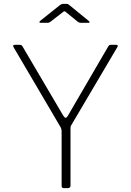

<svg xmlns="http://www.w3.org/2000/svg" viewBox="-20 -974 678 994"><path d="M588 -731 349 -326Q346 -322 345.5 -317.5Q345 -313 345 -306V-13Q345 0 330 0H311Q299 0 299 -11V-295Q299 -306 294 -315L50 -730Q48 -734 48 -736Q48 -742 58 -742H81Q88 -742 91 -740Q94 -738 97 -733L307 -376Q315 -364 320 -364Q324 -364 331 -374L540 -733Q544 -739 546.5 -740.5Q549 -742 556 -742H582Q587 -742 589 -738.5Q591 -735 588 -731ZM323 -910Q316 -916 314 -916Q311 -916 304 -910L242 -862Q238 -859 234.5 -857.5Q231 -856 227 -856H190Q185 -856 184 -859Q183 -862 188 -866L287 -945Q298 -954 307 -954H325Q331 -954 335.5 -950.5Q340 -947 341 -946L439 -866Q444 -861 444 -858.5Q444 -856 438 -856H397Q389 -856 382 -862Z"/></svg>

Font: Libre Franklin Thin
Style: Regular
Weight: 250
Designer: Pablo Impallari, Rodrigo Fuenzalida
Foundry: Impallari Type
Version: Version 1.002; ttfautohint (v1.5)